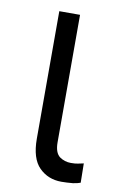

<svg xmlns="http://www.w3.org/2000/svg" viewBox="-70 -589 388 638"><g transform="rotate(10 124.5 -269.5)"><path d="M165 -70Q182 -58 203 -58Q219 -58 227 -60L246 -64L247 1Q240 4 222 7Q200 9 183 9Q138 9 108 -21Q78 -51 78 -118V-548H148V-118Q148 -83 165 -70Z"/></g></svg>

Font: Sinter Normal
Style: Regular
Weight: 350
Foundry: Adobe & rsms
Version: Version 1.000